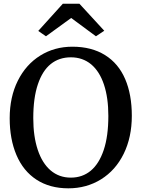

<svg xmlns="http://www.w3.org/2000/svg" viewBox="-20 -1003 763 1034"><path d="M197.3 -704.1Q273.9 -751.5 370.1 -751.5Q473.1 -751.5 545.7 -706.3Q618.2 -661.1 654.3 -576.7Q689.9 -493.7 689.9 -379.4Q689.9 -263.7 646.2 -174.8Q602.5 -85.9 523.9 -37.1Q445.8 11.2 348.1 11.2Q248 11.2 176.5 -35.4Q105 -82 68.4 -168.5Q32.2 -253.9 32.2 -366.2Q32.2 -480.5 75.9 -568.1Q119.6 -655.8 197.3 -704.1ZM252.4 -85.4Q298.3 -46.4 361.3 -46.4Q423.8 -46.4 468.8 -83.7Q513.7 -121.1 538.6 -195.3Q563.5 -269.5 563.5 -378.9Q563.5 -476.6 539.8 -547.6Q516.1 -618.7 470.7 -656.7Q424.8 -694.3 361.8 -694.3Q298.3 -694.3 253.4 -658.2Q208.5 -622.1 184.1 -549.3Q159.2 -476.1 159.2 -366.7Q159.2 -269 183.1 -196.8Q207 -124.5 252.4 -85.4ZM318.4 -982.9H407.7L541.5 -837.4L496.6 -807.6L363.3 -906.2L227.5 -807.6L186 -836.4Z"/></svg>

Font: Merriweather
Style: Regular
Weight: 400
Designer: Eben Sorkin
Foundry: Eben Sorkin
Version: Version 1.584; ttfautohint (v1.8.1)